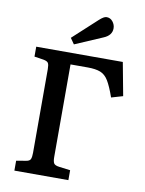

<svg xmlns="http://www.w3.org/2000/svg" viewBox="-99 -999 809 1068"><g transform="rotate(10 305.0 -465.0)"><path d="M58 0V-56L112 -65Q133 -68 138 -80Q143 -92 143 -116V-588Q143 -612 137.5 -622Q132 -632 110 -636L58 -644V-700H547L582 -513L517 -494Q496 -554 477.5 -584.5Q459 -615 432 -625.5Q405 -636 361 -636H263V-113Q263 -88 269.5 -77.5Q276 -67 300 -64L363 -56V0ZM262 -749 239 -782 374 -906Q400 -930 415 -930Q437 -930 450.5 -912.5Q464 -895 464 -875Q464 -835 418 -816Z"/></g></svg>

Font: Literata 12pt Medium
Style: Regular
Weight: 500
Designer: Latin by Veronika Burian and Jose Scaglione. Greek by Irene Vlachou. Cyrillic by Vera Evstafieva.
Foundry: TypeTogether
Version: Version 3.002